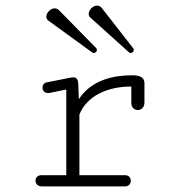

<svg xmlns="http://www.w3.org/2000/svg" viewBox="-20 -666 645 686"><path d="M152.3 -592.8 309.6 -478.5C311 -477.1 313 -476.6 314.9 -476.6C320.8 -476.6 326.2 -481.4 326.2 -487.3C326.2 -489.7 325.7 -492.2 323.2 -494.6L190.9 -629.4C186 -634.3 180.7 -636.2 175.3 -636.2C160.2 -636.2 145.5 -620.1 145.5 -606.4C145.5 -601.6 147.5 -596.2 152.3 -592.8ZM303.7 -602.5 441.4 -478.5C442.9 -477.1 444.8 -476.6 446.8 -476.6C452.6 -476.6 458 -481.4 458 -487.3C458 -489.7 457.5 -492.2 455.1 -494.6L342.3 -639.2C337.4 -644 332 -646 326.7 -646C311.5 -646 296.9 -629.9 296.9 -616.2C296.9 -611.3 298.8 -606 303.7 -602.5ZM449.2 -356.9V-298.3C449.2 -281.2 460.9 -272.9 472.2 -272.9C484.4 -272.9 496.1 -281.7 496.1 -300.3V-367.7C496.1 -386.2 485.4 -397 453.1 -397C357.4 -397 296.4 -364.7 261.7 -311.5L259.8 -362.3C259.3 -378.4 256.8 -389.6 241.2 -389.6C238.3 -389.6 234.4 -389.2 230 -388.2L146.5 -371.6C136.7 -369.6 131.8 -361.3 131.8 -353C131.8 -343.3 138.2 -333.5 151.4 -333.5C153.3 -333.5 155.3 -333.5 157.2 -334L216.8 -346.2V-40H127.4C113.8 -40 106.9 -30.3 106.9 -20.5C106.9 -10.3 114.3 0 129.4 0H427.2C440.4 0 447.3 -10.3 447.3 -20C447.3 -30.3 440.9 -40 427.7 -40H263.7V-256.8C290.5 -324.2 365.7 -356.9 449.2 -356.9Z"/></svg>

Font: Cutive Mono
Style: Regular
Weight: 400
Monospace: yes
Designer: Vernon Adams
Foundry: Vernon Adams
Version: Version 1.002